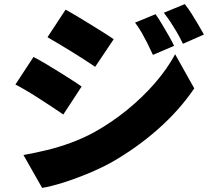

<svg xmlns="http://www.w3.org/2000/svg" viewBox="-20 -849 1040 934"><path d="M737 -780Q752 -758 768.5 -730.5Q785 -703 800.5 -676Q816 -649 827 -626L724 -582Q708 -617 695.5 -641.5Q683 -666 670 -689Q657 -712 637 -739ZM879 -829Q896 -808 912.5 -781.5Q929 -755 944.5 -729Q960 -703 972 -681L870 -636Q853 -671 839 -694.5Q825 -718 811 -739.5Q797 -761 777 -787ZM299 -802Q325 -788 356.5 -769Q388 -750 420.5 -730Q453 -710 482.5 -691.5Q512 -673 533 -658L443 -524Q421 -539 391.5 -558Q362 -577 330.5 -596.5Q299 -616 268 -634.5Q237 -653 211 -668ZM94 -95Q151 -105 208.5 -119Q266 -133 323.5 -154Q381 -175 437 -205Q523 -253 598 -314Q673 -375 733 -444Q793 -513 832 -585L925 -419Q853 -313 749 -221Q645 -129 520 -58Q469 -30 407.5 -4.5Q346 21 287 39.5Q228 58 185 65ZM143 -572Q170 -558 202 -539Q234 -520 266 -500Q298 -480 327 -461.5Q356 -443 377 -428L288 -292Q265 -308 236 -327Q207 -346 175.5 -366.5Q144 -387 113 -405.5Q82 -424 55 -438Z"/></svg>

Font: Noto Sans SC Black
Style: Regular
Weight: 900
Designer: Ryoko NISHIZUKA  (kana, bopomofo & ideographs); Paul D. Hunt (Latin, Greek & Cyrillic); Sandoll Communications , Soo-you
Foundry: Adobe
Version: Version 2.004-H2;hotconv 1.0.118;makeotfexe 2.5.65603